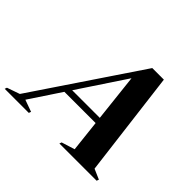

<svg xmlns="http://www.w3.org/2000/svg" viewBox="-238 -925 1143 1143"><g transform="rotate(45 333.0 -354.0)"><path d="M168 -238.5 180.5 -278H516.5L504 -238.5ZM633.5 -42 698 -14 693 0H379.5L384.5 -14L468 -40L406 -600.5L423.5 -601L52 -41L127 -14L122 0H-81L-76 -14L4.5 -42L453 -708.5H550.5Z"/></g></svg>

Font: Newsreader 60pt
Style: Bold Italic
Weight: 700
Italic angle: -17°
Designer: Hugues Gentile
Foundry: Production Type
Version: Version 1.003